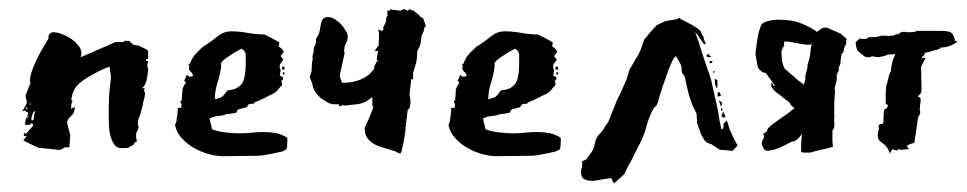

<svg xmlns="http://www.w3.org/2000/svg" viewBox="-20 -331 2160 429"><path d="M37 -118 48 -145Q48 -147 47.5 -148Q47 -149 47 -151Q47 -160 51 -171.5Q55 -183 61 -196Q67 -209 74.5 -221.5Q82 -234 89 -246Q88 -247 88 -248Q88 -252 91.5 -255.5Q95 -259 98 -259Q107 -259 118 -255Q129 -251 138.5 -244.5Q148 -238 155 -229.5Q162 -221 162 -211L160 -203L238 -237H256Q256 -239 258.5 -239.5Q261 -240 262 -240Q268 -240 270.5 -238Q273 -236 278 -231L290 -229Q294 -227 302.5 -223Q311 -219 311 -216V-199H307L306 -196Q306 -195 307 -195H309Q310 -194 311 -194V-191L309 -188Q309 -180 311 -179Q311 -169 308 -154Q305 -139 297 -134H304Q302 -132 302 -129Q302 -126 303 -125.5Q304 -125 304 -124Q304 -116 301.5 -108Q299 -100 299 -96L295 -81Q293 -73 290.5 -68Q288 -63 288 -52L290 -47Q290 -44 287 -39Q284 -34 284 -29Q284 -19 286 -17V-15L281 -13L278 -7Q272 -5 270.5 -3.5Q269 -2 268 -1.5Q267 -1 264 -0.5Q261 0 251 0Q241 0 235.5 -8Q230 -16 227 -26.5Q224 -37 223.5 -48.5Q223 -60 223 -66Q223 -81 223 -91.5Q223 -102 223.5 -111.5Q224 -121 225 -131.5Q226 -142 228 -157Q228 -161 226.5 -170.5Q225 -180 225 -182L214 -178Q191 -168 168 -153Q145 -138 141 -117L139 -108L142 -106Q140 -101 139.5 -98.5Q139 -96 139 -87L147 -93V-92Q147 -78 138.5 -71.5Q130 -65 130 -56L137 -29L135 -2H125Q123 -1 119.5 1.5Q116 4 113 4L65 -1L32 -17L41 -29Q39 -27 38 -27H37Q34 -27 33 -28Q33 -33 35 -35L37 -31L54 -50Q54 -54 51 -56Q48 -53 47 -52.5Q46 -52 36 -52Q36 -62 39.5 -68.5Q43 -75 43 -80H41Q39 -80 36 -84Q34 -84 32.5 -83Q31 -82 30 -82Q31 -85 35.5 -92.5Q40 -100 40 -103ZM51 -62Q56 -62 55.5 -66.5Q55 -71 59 -83Q56 -83 53 -76.5Q50 -70 50 -65Q50 -63 51 -62ZM40 -91H37V-90Q37 -89 41 -86ZM43 -66V-72Q42 -72 42 -71Q42 -70 41.5 -69.5Q41 -69 41 -68ZM48 -96V-102L46 -98Z M467 -112Q473 -112 476.5 -115Q480 -118 482 -121Q484 -124 486.5 -127Q489 -130 493 -130Q506 -130 517.5 -140.5Q529 -151 529 -190V-209Q529 -214 525 -218Q521 -222 519 -222Q518 -221 512 -218Q506 -215 499 -210.5Q492 -206 485 -201Q478 -196 474 -191V-181Q472 -165 466 -146Q460 -127 460 -110H466ZM610 -141 597 -126 591 -122Q580 -117 570 -111.5Q560 -106 550 -103L546 -99H541Q535 -99 533.5 -95Q532 -91 526 -90Q515 -88 512 -86Q509 -84 509 -83Q510 -81 510 -81Q510 -80 506.5 -79Q503 -78 499 -77.5Q495 -77 492 -76.5Q489 -76 490 -76H485Q482 -73 469 -72Q456 -71 448 -66L454 -42Q459 -40 467.5 -38Q476 -36 485 -35Q494 -34 502 -33.5Q510 -33 514 -33Q528 -33 541.5 -34.5Q555 -36 570 -36Q584 -36 597 -33.5Q610 -31 622 -23V-16Q622 -11 621.5 -4.5Q621 2 618 4L614 6Q613 7 606 8.5Q599 10 590 12Q581 14 571.5 15.5Q562 17 557 17Q537 17 517.5 17.5Q498 18 478 18Q463 18 445.5 13Q428 8 412.5 -1Q397 -10 385.5 -23Q374 -36 371 -52L374 -59Q374 -61 375 -67Q376 -73 377 -81V-90H384L385 -91Q385 -97 386 -98Q386 -99 384.5 -100.5Q383 -102 383 -104Q383 -105 386 -107L387 -120Q387 -124 387.5 -129Q388 -134 392 -142L395 -144Q395 -148 391 -152Q394 -153 395 -158Q396 -163 398 -163Q399 -163 399 -162.5Q399 -162 400 -162L404 -159Q405 -160 405 -160H408Q411 -160 411 -162Q411 -167 406.5 -170.5Q402 -174 402 -179Q402 -181 403 -182Q403 -184 402 -185Q401 -186 401 -187L404 -188Q410 -203 417.5 -211Q425 -219 434 -227L439 -230Q453 -239 466.5 -250Q480 -261 497 -261Q514 -261 533.5 -257.5Q553 -254 571 -254Q595 -242 598.5 -239.5Q602 -237 604 -237L603 -227L611 -221L614 -215L607 -206L613 -198L607 -189Q605 -187 605 -184Q605 -181 605 -179L606 -178L607 -173L605 -162L612 -159V-153L608 -150L610 -147ZM612 -182H614Q616 -182 616 -179Q616 -175 612 -175Q610 -175 610 -179Q610 -182 612 -182ZM616 -168Q616 -164 614 -164Q612 -164 612 -168Q612 -170 613 -170Q614 -170 616 -168Z M823 -196 825 -195V-190ZM829 -216V-215V-216ZM930 -277Q930 -280 928 -283L926 -288V-290L918 -294V-296L903 -308H899L896 -311L891 -307L882 -311L875 -307L852 -310L851 -308L850 -307H845L846 -296Q843 -293 843 -289V-284Q842 -282 840 -277L836 -269L837 -267L838 -265L837 -267L836 -264L834 -262L825 -265L827 -257Q827 -246 826 -232V-229Q823 -226 821 -223L817 -217H825L823 -207Q822 -204 822 -199V-196H823L817 -184Q816 -182 816 -177L814 -175Q803 -160 785 -153Q768 -146 746 -146H744V-147L741 -155L739 -162L750 -212L749 -216Q749 -226 752 -232Q757 -240 757 -250Q757 -255 752 -263Q748 -270 742 -277Q736 -283 728 -288Q720 -293 712 -293Q706 -293 702 -289Q699 -286 698 -281L696 -272Q695 -268 695 -266L693 -256L686 -244V-243V-240V-237Q685 -234 685 -233V-231L682 -227Q681 -224 681 -219V-217V-216L678 -205V-204L679 -201L678 -196Q677 -191 677 -188L676 -171L672 -159L678 -143Q679 -134 685 -125Q690 -117 698 -111Q705 -106 712 -102Q720 -98 726 -98H728H734H737L738 -93L745 -96L751 -95L767 -97Q787 -98 797 -104Q804 -108 812 -114V-94L814 -93L813 -88Q809 -78 805 -68L795 -46Q794 -31 802 -21Q809 -12 820 -7Q831 -2 843 1Q854 4 863 7Q864 7 868 10Q873 12 874 12Q876 12 878 4Q880 -5 882 -15Q884 -25 885 -33Q886 -41 886 -40Q887 -42 886 -42V-44L891 -86Q895 -87 896 -93Q897 -97 897 -102V-109L896 -112V-113L895 -120L899 -154H903V-167V-168Q904 -171 905 -175Q908 -183 908 -185Q911 -193 911 -198Q912 -203 912 -206V-216L913 -218Q914 -220 916 -224Q920 -232 920 -236L922 -252L923 -253Q923 -254 924 -256Q927 -260 927 -264L929 -271L932 -272ZM825 -195V-190L823 -196ZM829 -216V-215V-216ZM928 -283 926 -288V-290L918 -294V-296L903 -308H899L896 -311L891 -307L882 -311L875 -307L852 -310L851 -308L850 -307H845L846 -296Q843 -293 843 -289V-284Q842 -282 840 -277L836 -269L837 -267L838 -265L837 -267L836 -264L834 -262L825 -265L827 -257Q827 -246 826 -232V-229Q823 -226 821 -223L817 -217H825L823 -207Q822 -204 822 -199V-196H823L817 -184Q816 -182 816 -177L814 -175Q803 -160 785 -153Q768 -146 746 -146H744V-147L741 -155L739 -162L750 -212L749 -216Q749 -226 752 -232Q757 -240 757 -250Q757 -255 752 -263Q748 -270 742 -277Q736 -283 728 -288Q720 -293 712 -293Q706 -293 702 -289Q699 -286 698 -281L696 -272Q695 -268 695 -266L693 -256L686 -244V-243V-240V-237Q685 -234 685 -233V-231L682 -227Q681 -224 681 -219V-217V-216L678 -205V-204L679 -201L678 -196Q677 -191 677 -188L676 -171L672 -159L678 -143Q679 -134 685 -125Q690 -117 698 -111Q705 -106 712 -102Q720 -98 726 -98H728H734H737L738 -93L745 -96L751 -95L767 -97Q787 -98 797 -104Q804 -108 812 -114V-94L814 -93L813 -88Q809 -78 805 -68L795 -46Q794 -31 802 -21Q809 -12 820 -7Q831 -2 843 1Q854 4 863 7Q864 7 868 10Q873 12 874 12Q876 12 878 4Q880 -5 882 -15Q884 -25 885 -33Q886 -41 886 -40Q887 -42 886 -42V-44L891 -86Q895 -87 896 -93Q897 -97 897 -102V-109L896 -112V-113L895 -120L899 -154H903V-167V-168Q904 -171 905 -175Q908 -183 908 -185Q911 -193 911 -198Q912 -203 912 -206V-216L913 -218Q914 -220 916 -224Q920 -232 920 -236L922 -252L923 -253Q923 -254 924 -256Q927 -260 927 -264L929 -271L932 -272L930 -277Q930 -280 928 -283Z M1078 -112Q1084 -112 1087.5 -115Q1091 -118 1093 -121Q1095 -124 1097.5 -127Q1100 -130 1104 -130Q1117 -130 1128.5 -140.5Q1140 -151 1140 -190V-209Q1140 -214 1136 -218Q1132 -222 1130 -222Q1129 -221 1123 -218Q1117 -215 1110 -210.5Q1103 -206 1096 -201Q1089 -196 1085 -191V-181Q1083 -165 1077 -146Q1071 -127 1071 -110H1077ZM1221 -141 1208 -126 1202 -122Q1191 -117 1181 -111.5Q1171 -106 1161 -103L1157 -99H1152Q1146 -99 1144.5 -95Q1143 -91 1137 -90Q1126 -88 1123 -86Q1120 -84 1120 -83Q1121 -81 1121 -81Q1121 -80 1117.5 -79Q1114 -78 1110 -77.5Q1106 -77 1103 -76.5Q1100 -76 1101 -76H1096Q1093 -73 1080 -72Q1067 -71 1059 -66L1065 -42Q1070 -40 1078.5 -38Q1087 -36 1096 -35Q1105 -34 1113 -33.5Q1121 -33 1125 -33Q1139 -33 1152.5 -34.5Q1166 -36 1181 -36Q1195 -36 1208 -33.5Q1221 -31 1233 -23V-16Q1233 -11 1232.5 -4.5Q1232 2 1229 4L1225 6Q1224 7 1217 8.5Q1210 10 1201 12Q1192 14 1182.5 15.5Q1173 17 1168 17Q1148 17 1128.5 17.5Q1109 18 1089 18Q1074 18 1056.5 13Q1039 8 1023.5 -1Q1008 -10 996.5 -23Q985 -36 982 -52L985 -59Q985 -61 986 -67Q987 -73 988 -81V-90H995L996 -91Q996 -97 997 -98Q997 -99 995.5 -100.5Q994 -102 994 -104Q994 -105 997 -107L998 -120Q998 -124 998.5 -129Q999 -134 1003 -142L1006 -144Q1006 -148 1002 -152Q1005 -153 1006 -158Q1007 -163 1009 -163Q1010 -163 1010 -162.5Q1010 -162 1011 -162L1015 -159Q1016 -160 1016 -160H1019Q1022 -160 1022 -162Q1022 -167 1017.5 -170.5Q1013 -174 1013 -179Q1013 -181 1014 -182Q1014 -184 1013 -185Q1012 -186 1012 -187L1015 -188Q1021 -203 1028.5 -211Q1036 -219 1045 -227L1050 -230Q1064 -239 1077.5 -250Q1091 -261 1108 -261Q1125 -261 1144.5 -257.5Q1164 -254 1182 -254Q1206 -242 1209.5 -239.5Q1213 -237 1215 -237L1214 -227L1222 -221L1225 -215L1218 -206L1224 -198L1218 -189Q1216 -187 1216 -184Q1216 -181 1216 -179L1217 -178L1218 -173L1216 -162L1223 -159V-153L1219 -150L1221 -147ZM1223 -182H1225Q1227 -182 1227 -179Q1227 -175 1223 -175Q1221 -175 1221 -179Q1221 -182 1223 -182ZM1227 -168Q1227 -164 1225 -164Q1223 -164 1223 -168Q1223 -170 1224 -170Q1225 -170 1227 -168Z M1550 -251Q1547 -258 1545 -262Q1542 -265 1538 -268Q1533 -271 1525 -276Q1517 -280 1502 -288L1498 -291L1492 -288L1467 -284L1448 -275Q1447 -274 1442 -269L1433 -259L1424 -248Q1419 -243 1419 -242Q1419 -239 1415 -230Q1412 -220 1407 -210L1395 -190Q1390 -180 1387 -177Q1384 -166 1380 -154Q1375 -142 1370 -131Q1365 -119 1358 -106L1339 -58Q1334 -52 1331 -47Q1329 -41 1318 -30Q1311 -22 1309 -10Q1307 2 1301 10L1290 25L1280 30Q1281 32 1281 35Q1281 40 1280 44Q1278 48 1278 53Q1278 65 1285 69Q1293 73 1301 73Q1312 73 1325 70Q1337 68 1344 67Q1347 67 1348 72Q1350 78 1353 78L1375 58Q1383 40 1391 27Q1398 12 1407 -5Q1418 -25 1424 -47Q1429 -68 1440 -88Q1442 -92 1445 -93Q1447 -94 1448 -98Q1450 -102 1455 -120Q1460 -137 1467 -156Q1473 -175 1480 -190Q1486 -205 1491 -205L1501 -187Q1503 -183 1503 -177Q1503 -170 1505 -167L1510 -160Q1514 -139 1519 -120Q1525 -100 1529 -92L1535 -80Q1537 -78 1537 -67Q1537 -55 1539 -52L1546 -32Q1551 -22 1554 -18Q1557 -12 1569 -9L1589 4H1596Q1597 4 1605 5Q1612 6 1617 6L1628 -6L1618 -25Q1615 -32 1613 -36Q1611 -39 1607 -53Q1607 -55 1606 -56L1604 -62L1597 -55L1596 -44L1592 -42Q1587 -62 1585 -79Q1582 -96 1577 -116L1569 -152L1565 -165L1560 -179L1550 -209L1545 -224L1541 -238Q1536 -251 1533 -259L1541 -250Q1541 -248 1547 -241Q1552 -234 1553 -232L1557 -233Q1553 -241 1551 -251ZM1583 -152 1577 -155 1578 -141 1582 -133 1583 -138ZM1596 -82 1592 -72 1596 -68 1601 -70ZM1591 -117 1588 -125H1584L1583 -115ZM1569 -204 1561 -211 1558 -205 1564 -203ZM1592 -103 1586 -107 1591 -93 1594 -99ZM1569 -190Q1572 -192 1572 -194Q1572 -195 1571 -195Q1565 -195 1565 -191Q1565 -190 1567 -190ZM1591 -83 1595 -85 1592 -91ZM1577 -170 1575 -174 1573 -168Z M1792 -226Q1792 -225 1792 -223Q1791 -220 1791 -215Q1790 -207 1787 -194L1786 -192L1785 -189Q1784 -186 1784 -183L1785 -182L1784 -180L1779 -159L1780 -155L1776 -142Q1774 -143 1771 -146Q1763 -151 1755 -159Q1746 -166 1740 -172Q1737 -174 1735 -176L1734 -177L1733 -178Q1727 -191 1727 -200Q1726 -210 1726 -216L1727 -219L1728 -221L1729 -224L1732 -229V-230Q1732 -231 1732 -235V-238Q1736 -238 1742 -238L1758 -235L1774 -232Q1782 -231 1788 -231Q1789 -231 1793 -232H1794ZM1872 -244 1858 -256 1828 -269H1827Q1819 -271 1811 -264Q1809 -262 1807 -261L1806 -260H1805Q1796 -267 1783 -273Q1769 -280 1757 -283Q1750 -285 1739 -286Q1727 -287 1715 -287Q1702 -286 1693 -283Q1681 -280 1679 -270L1677 -264L1675 -258Q1671 -238 1670 -227Q1668 -217 1668 -210Q1669 -204 1670 -198Q1671 -193 1673 -182L1674 -180L1675 -178L1677 -175H1678L1683 -170L1690 -168L1691 -169V-168L1712 -139L1707 -140V-142Q1706 -146 1704 -146H1703Q1703 -144 1704 -141H1702L1706 -134Q1708 -130 1714 -125Q1720 -121 1726 -116Q1733 -110 1739 -106Q1742 -104 1744 -102L1745 -101V-100V-99Q1750 -93 1755 -89L1747 -83Q1740 -77 1741 -78Q1716 -61 1707 -54Q1698 -47 1696 -44Q1694 -41 1694 -39Q1694 -37 1685 -32Q1688 -27 1687 -24L1684 -18Q1682 -14 1682 -10Q1682 -6 1687 2Q1691 8 1702 5Q1713 3 1724 -2Q1735 -7 1744 -12Q1754 -17 1755 -15Q1764 -21 1769 -28L1772 -32L1770 -9V8Q1772 9 1774 10H1778H1784H1790L1801 7L1812 4L1827 1Q1835 -1 1841 -3L1840 -15Q1840 -25 1840 -32Q1840 -35 1840 -38V-40L1843 -43V-44Q1845 -50 1844 -57Q1843 -63 1844 -68Q1845 -70 1844 -74V-76Q1844 -78 1844 -81Q1844 -87 1844 -98Q1844 -109 1846 -128V-129V-130L1845 -131V-134Q1845 -137 1847 -142Q1850 -152 1850 -158L1849 -162L1850 -164L1851 -167L1854 -174L1855 -178H1853Q1854 -181 1856 -184Q1857 -188 1858 -189V-195L1859 -200Q1860 -203 1859 -204L1861 -209L1858 -210V-211L1861 -210L1865 -216L1866 -224L1867 -225V-226L1868 -227Q1868 -228 1869 -230Q1871 -233 1871 -235V-236L1870 -238ZM1792 -223Q1791 -220 1791 -215Q1790 -207 1787 -194L1786 -192L1785 -189Q1784 -186 1784 -183L1785 -182L1784 -180L1779 -159L1780 -155L1776 -142Q1774 -143 1771 -146Q1763 -151 1755 -159Q1746 -166 1740 -172Q1737 -174 1735 -176L1734 -177L1733 -178Q1727 -191 1727 -200Q1726 -210 1726 -216L1727 -219L1728 -221L1729 -224L1732 -229V-230Q1732 -231 1732 -235V-238Q1736 -238 1742 -238L1758 -235L1774 -232Q1782 -231 1788 -231Q1789 -231 1793 -232H1794L1792 -226Q1792 -225 1792 -223ZM1858 -256 1828 -269H1827Q1819 -271 1811 -264Q1809 -262 1807 -261L1806 -260H1805Q1796 -267 1783 -273Q1769 -280 1757 -283Q1750 -285 1739 -286Q1727 -287 1715 -287Q1702 -286 1693 -283Q1681 -280 1679 -270L1677 -264L1675 -258Q1671 -238 1670 -227Q1668 -217 1668 -210Q1669 -204 1670 -198Q1671 -193 1673 -182L1674 -180L1675 -178L1677 -175H1678L1683 -170L1690 -168L1691 -169V-168L1712 -139L1707 -140V-142Q1706 -146 1704 -146H1703Q1703 -144 1704 -141H1702L1706 -134Q1708 -130 1714 -125Q1720 -121 1726 -116Q1733 -110 1739 -106Q1742 -104 1744 -102L1745 -101V-100V-99Q1750 -93 1755 -89L1747 -83Q1740 -77 1741 -78Q1716 -61 1707 -54Q1698 -47 1696 -44Q1694 -41 1694 -39Q1694 -37 1685 -32Q1688 -27 1687 -24L1684 -18Q1682 -14 1682 -10Q1682 -6 1687 2Q1691 8 1702 5Q1713 3 1724 -2Q1735 -7 1744 -12Q1754 -17 1755 -15Q1764 -21 1769 -28L1772 -32L1770 -9V8Q1772 9 1774 10H1778H1784H1790L1801 7L1812 4L1827 1Q1835 -1 1841 -3L1840 -15Q1840 -25 1840 -32Q1840 -35 1840 -38V-40L1843 -43V-44Q1845 -50 1844 -57Q1843 -63 1844 -68Q1845 -70 1844 -74V-76Q1844 -78 1844 -81Q1844 -87 1844 -98Q1844 -109 1846 -128V-129V-130L1845 -131V-134Q1845 -137 1847 -142Q1850 -152 1850 -158L1849 -162L1850 -164L1851 -167L1854 -174L1855 -178H1853Q1854 -181 1856 -184Q1857 -188 1858 -189V-195L1859 -200Q1860 -203 1859 -204L1861 -209L1858 -210V-211L1861 -210L1865 -216L1866 -224L1867 -225V-226L1868 -227Q1868 -228 1869 -230Q1871 -233 1871 -235V-236L1870 -238L1872 -244Z M2116 -239H2115L2114 -240Q2113 -241 2113 -244V-245Q2109 -258 2101 -260Q2093 -262 2086 -262H2030Q2025 -260 2018 -259Q2009 -259 2008 -259H2005L2001 -260Q1993 -260 1989 -256Q1987 -254 1985 -253V-256L1983 -255Q1978 -252 1975 -251H1973H1972L1971 -252H1970Q1967 -250 1965 -250L1963 -251H1957H1955L1954 -252H1953Q1945 -250 1941 -249Q1936 -248 1929 -248H1921L1920 -247Q1918 -244 1911 -244H1906L1902 -245H1901L1892 -237V-236Q1892 -229 1894 -223Q1896 -216 1903 -212L1906 -209H1907L1908 -208L1910 -206Q1913 -203 1924 -203Q1925 -203 1927 -205H1928H1932Q1933 -204 1936 -204L1940 -203Q1945 -203 1952 -205Q1960 -207 1964 -209L1980 -210Q1980 -206 1977 -202Q1974 -197 1971 -177V-172Q1966 -165 1965 -156Q1963 -148 1960 -139V-138L1959 -120V-99Q1961 -97 1964 -97L1963 -92L1961 -89L1960 -88H1959Q1956 -88 1955 -82Q1954 -77 1954 -59Q1954 -56 1953 -55L1950 -54Q1946 -54 1944 -52L1943 -50V-48L1944 -45V-43Q1941 -34 1941 -29Q1941 -23 1944 -18Q1947 -14 1952 -11Q1957 -8 1960 -4Q1964 1 1967 8L1968 12L1970 9Q1971 7 1973 4L1975 2Q1979 5 1986 5H1987V1L1993 4L2011 2L2009 0Q2007 -2 2007 -4L2006 -5Q2008 -7 2014 -9Q2017 -10 2019 -11H2021L2023 -12L2029 -52Q2030 -62 2031 -67L2032 -70L2033 -72Q2036 -76 2036 -79V-82L2035 -85L2036 -98V-100Q2037 -101 2037 -102V-110Q2036 -114 2031 -115L2032 -117L2037 -122Q2039 -124 2039 -133L2038 -182L2048 -202H2046L2039 -201Q2040 -204 2042 -205Q2045 -207 2047 -213H2048Q2061 -216 2065 -218Q2069 -219 2072 -219L2073 -220Q2080 -221 2082 -225H2086Q2099 -225 2117 -236L2120 -238Z"/></svg>

Font: East Sea Dokdo Cyrillic
Style: Regular
Weight: 400
Version: Version 1.00 July 4, 2018, initial release